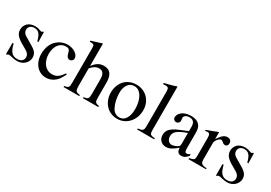

<svg xmlns="http://www.w3.org/2000/svg" viewBox="25 -1651 3606 2551"><g transform="rotate(30 1827.5 -376.0)"><path d="M333 -349.6Q314.5 -424.8 287.1 -456.1Q259.8 -487.3 211.9 -487.3Q172.9 -487.3 149.4 -466.3Q126 -445.3 126 -411.1Q126 -363.3 173.8 -335L293.9 -263.7Q344.7 -233.4 366.2 -203.6Q387.7 -173.8 387.7 -131.8Q387.7 -102.5 375 -76.2Q362.3 -49.8 341.3 -30.8Q320.3 -11.7 292 -0.5Q263.7 10.7 231.4 10.7Q213.9 10.7 193.4 8.3Q172.9 5.9 148.4 0Q128.9 -4.9 118.2 -6.8Q107.4 -8.8 97.7 -8.8Q87.9 -8.8 83 -5.9Q78.1 -2.9 72.3 4.9H57.6V-168.9H75.2Q85 -126 97.7 -96.7Q110.4 -67.4 127 -48.8Q143.6 -30.3 166 -22Q188.5 -13.7 216.8 -13.7Q260.7 -13.7 285.6 -35.2Q310.5 -56.6 310.5 -93.8Q310.5 -143.6 252 -176.8L187.5 -213.9Q151.4 -234.4 126.5 -252.9Q101.6 -271.5 85.9 -290.5Q70.3 -309.6 63.5 -330.1Q56.6 -350.6 56.6 -374Q56.6 -404.3 67.9 -429.7Q79.1 -455.1 99.1 -473.6Q119.1 -492.2 147.5 -502Q175.8 -511.7 210 -511.7Q249 -511.7 285.2 -498Q305.7 -489.3 316.4 -489.3Q320.3 -489.3 322.3 -491.2Q324.2 -493.2 332 -500L333 -502H346.7L350.6 -349.6Z M892.6 -164.1Q878.9 -137.7 867.7 -118.7Q856.4 -99.6 846.2 -84.5Q835.9 -69.3 825.2 -57.6Q814.5 -45.9 801.8 -36.1Q743.2 10.7 671.9 10.7Q626 10.7 586.9 -7.3Q547.9 -25.4 520 -58.6Q492.2 -91.8 476.6 -136.7Q460.9 -181.6 460.9 -236.3Q460.9 -305.7 484.9 -363.8Q508.8 -421.9 553.7 -459Q587.9 -487.3 626.5 -501.5Q665 -515.6 705.1 -515.6Q740.2 -515.6 771.5 -506.3Q802.7 -497.1 826.2 -481.4Q849.6 -465.8 863.3 -444.8Q877 -423.8 877 -400.4Q877 -380.9 861.8 -366.2Q846.7 -351.6 825.2 -351.6Q805.7 -351.6 792 -366.2Q778.3 -380.9 771.5 -405.3L764.6 -429.7Q756.8 -460.9 742.7 -471.7Q728.5 -482.4 698.2 -482.4Q664.1 -482.4 636.2 -468.3Q608.4 -454.1 588.9 -427.7Q569.3 -401.4 558.1 -365.2Q546.9 -329.1 546.9 -285.2Q546.9 -238.3 559.6 -198.2Q572.3 -158.2 594.7 -129.9Q617.2 -101.6 648.9 -85.4Q680.7 -69.3 718.8 -69.3Q766.6 -69.3 801.8 -92.3Q836.9 -115.2 877 -173.8Z M1103.5 -113.3Q1103.5 -85 1106.4 -66.9Q1109.4 -48.8 1117.2 -38.6Q1125 -28.3 1140.1 -23.4Q1155.3 -18.6 1179.7 -15.6V0H938.5V-15.6Q962.9 -19.5 977.1 -24.4Q991.2 -29.3 998.5 -39.6Q1005.9 -49.8 1007.8 -66.9Q1009.8 -84 1009.8 -113.3V-638.7Q1009.8 -656.2 1007.8 -667.5Q1005.9 -678.7 999.5 -685.1Q993.2 -691.4 981.9 -693.4Q970.7 -695.3 953.1 -695.3Q943.4 -695.3 939.5 -694.3V-712.9L969.7 -720.7Q993.2 -728.5 1010.7 -733.9Q1028.3 -739.3 1043 -743.7Q1057.6 -748 1070.3 -752.4Q1083 -756.8 1097.7 -761.7L1103.5 -757.8V-418Q1142.6 -469.7 1180.2 -491.2Q1217.8 -512.7 1266.6 -512.7Q1336.9 -512.7 1370.1 -467.8Q1403.3 -422.9 1403.3 -335V-113.3Q1403.3 -85 1405.3 -67.9Q1407.2 -50.8 1414.6 -40.5Q1421.9 -30.3 1435.5 -24.9Q1449.2 -19.5 1471.7 -15.6V0H1235.4V-15.6Q1259.8 -18.6 1274.4 -23.4Q1289.1 -28.3 1297.4 -38.6Q1305.7 -48.8 1308.1 -66.9Q1310.5 -85 1310.5 -113.3V-333Q1310.5 -451.2 1228.5 -451.2Q1194.3 -451.2 1166.5 -436Q1138.7 -420.9 1103.5 -381.8Z M1764.6 -512.7Q1818.4 -512.7 1863.3 -494.1Q1908.2 -475.6 1940.9 -441.9Q1973.6 -408.2 1992.2 -362.3Q2010.7 -316.4 2010.7 -260.7Q2010.7 -202.1 1991.7 -152.8Q1972.7 -103.5 1939.5 -66.9Q1906.2 -30.3 1860.8 -9.8Q1815.4 10.7 1762.7 10.7Q1710 10.7 1665 -8.8Q1620.1 -28.3 1587.9 -63.5Q1555.7 -98.6 1537.1 -146.5Q1518.6 -194.3 1518.6 -251Q1518.6 -308.6 1536.6 -356.9Q1554.7 -405.3 1586.9 -439.9Q1619.1 -474.6 1664.6 -493.7Q1710 -512.7 1764.6 -512.7ZM1748 -481.4Q1689.5 -481.4 1654.3 -433.6Q1619.1 -385.7 1619.1 -306.6Q1619.1 -247.1 1631.8 -190.9Q1644.5 -134.8 1668 -90.8Q1685.5 -56.6 1714.8 -38.1Q1744.1 -19.5 1778.3 -19.5Q1839.8 -19.5 1874.5 -73.7Q1909.2 -127.9 1909.2 -222.7Q1909.2 -293.9 1888.7 -355.5Q1868.2 -417 1833 -448.2Q1814.5 -465.8 1793.9 -473.6Q1773.4 -481.4 1748 -481.4Z M2064.5 -712.9Q2093.8 -719.7 2116.7 -725.1Q2139.6 -730.5 2160.6 -736.3Q2181.6 -742.2 2201.2 -748Q2220.7 -753.9 2242.2 -761.7L2247.1 -758.8V-93.8Q2247.1 -70.3 2250 -56.2Q2252.9 -42 2261.7 -33.7Q2270.5 -25.4 2286.6 -21.5Q2302.7 -17.6 2329.1 -15.6V0H2067.4V-15.6Q2093.8 -18.6 2110.4 -22.9Q2127 -27.3 2136.7 -36.6Q2146.5 -45.9 2149.9 -60.5Q2153.3 -75.2 2153.3 -97.7V-628.9Q2153.3 -668 2143.1 -682.1Q2132.8 -696.3 2106.4 -696.3Q2098.6 -696.3 2089.4 -695.8Q2080.1 -695.3 2071.3 -694.3H2064.5Z M2764.6 -117.2Q2764.6 -80.1 2771.5 -65.9Q2778.3 -51.8 2797.9 -51.8Q2820.3 -51.8 2846.7 -72.3V-43.9Q2818.4 -12.7 2796.9 -1Q2775.4 10.7 2747.1 10.7Q2712.9 10.7 2696.8 -8.3Q2680.7 -27.3 2676.8 -72.3Q2626 -28.3 2587.9 -8.8Q2549.8 10.7 2513.7 10.7Q2460.9 10.7 2428.2 -22.5Q2395.5 -55.7 2395.5 -108.4Q2395.5 -134.8 2405.8 -161.6Q2416 -188.5 2435.5 -205.1Q2453.1 -220.7 2468.3 -231.9Q2483.4 -243.2 2507.8 -255.4Q2532.2 -267.6 2571.3 -283.2Q2610.4 -298.8 2674.8 -325.2V-396.5Q2674.8 -442.4 2652.8 -465.8Q2630.9 -489.3 2589.8 -489.3Q2555.7 -489.3 2532.7 -473.1Q2509.8 -457 2509.8 -434.6Q2509.8 -425.8 2512.2 -412.1Q2514.6 -398.4 2514.6 -389.6Q2514.6 -370.1 2499.5 -356.4Q2484.4 -342.8 2464.8 -342.8Q2445.3 -342.8 2431.2 -356.9Q2417 -371.1 2417 -390.6Q2417 -412.1 2429.2 -434.6Q2441.4 -457 2462.9 -474.6Q2485.4 -494.1 2522.9 -504.9Q2560.5 -515.6 2604.5 -515.6Q2655.3 -515.6 2689.9 -498.5Q2724.6 -481.4 2743.2 -451.2Q2754.9 -431.6 2759.8 -405.8Q2764.6 -379.9 2764.6 -335.9ZM2674.8 -297.9Q2624 -279.3 2588.4 -262.2Q2552.7 -245.1 2530.8 -227.1Q2508.8 -209 2499 -188.5Q2489.3 -168 2489.3 -143.6V-138.7Q2489.3 -121.1 2495.1 -105Q2501 -88.9 2511.2 -77.1Q2521.5 -65.4 2535.2 -58.6Q2548.8 -51.8 2563.5 -51.8Q2581.1 -51.8 2603 -59.1Q2625 -66.4 2644.5 -77.1Q2664.1 -87.9 2669.4 -99.6Q2674.8 -111.3 2674.8 -136.7Z M2857.4 -451.2Q2881.8 -460 2902.3 -467.3Q2922.9 -474.6 2941.9 -481.9Q2960.9 -489.3 2980 -496.6Q2999 -503.9 3021.5 -512.7L3028.3 -510.7V-408.2Q3048.8 -438.5 3065.4 -458.5Q3082 -478.5 3097.7 -490.7Q3113.3 -502.9 3128.4 -507.8Q3143.6 -512.7 3161.1 -512.7Q3189.5 -512.7 3206.1 -496.6Q3222.7 -480.5 3222.7 -454.1Q3222.7 -429.7 3210.9 -416.5Q3199.2 -403.3 3179.7 -403.3Q3168.9 -403.3 3158.7 -407.7Q3148.4 -412.1 3134.8 -425.8Q3126 -433.6 3118.2 -437.5Q3110.4 -441.4 3105.5 -441.4Q3093.8 -441.4 3080.6 -432.1Q3067.4 -422.9 3055.7 -409.2Q3043.9 -395.5 3036.1 -379.9Q3028.3 -364.3 3028.3 -350.6V-99.6Q3028.3 -76.2 3032.2 -60.5Q3036.1 -44.9 3046.9 -35.6Q3057.6 -26.4 3076.2 -21.5Q3094.7 -16.6 3123 -15.6V0H2854.5V-15.6Q2880.9 -20.5 2897 -25.9Q2913.1 -31.2 2921.4 -39.1Q2929.7 -46.9 2932.1 -60.1Q2934.6 -73.2 2934.6 -93.8V-372.1Q2934.6 -409.2 2925.8 -424.3Q2917 -439.5 2896.5 -439.5Q2885.7 -439.5 2877.4 -438.5Q2869.1 -437.5 2857.4 -434.6Z M3554.7 -349.6Q3536.1 -424.8 3508.8 -456.1Q3481.4 -487.3 3433.6 -487.3Q3394.5 -487.3 3371.1 -466.3Q3347.7 -445.3 3347.7 -411.1Q3347.7 -363.3 3395.5 -335L3515.6 -263.7Q3566.4 -233.4 3587.9 -203.6Q3609.4 -173.8 3609.4 -131.8Q3609.4 -102.5 3596.7 -76.2Q3584 -49.8 3563 -30.8Q3542 -11.7 3513.7 -0.5Q3485.4 10.7 3453.1 10.7Q3435.5 10.7 3415 8.3Q3394.5 5.9 3370.1 0Q3350.6 -4.9 3339.8 -6.8Q3329.1 -8.8 3319.3 -8.8Q3309.6 -8.8 3304.7 -5.9Q3299.8 -2.9 3293.9 4.9H3279.3V-168.9H3296.9Q3306.6 -126 3319.3 -96.7Q3332 -67.4 3348.6 -48.8Q3365.2 -30.3 3387.7 -22Q3410.2 -13.7 3438.5 -13.7Q3482.4 -13.7 3507.3 -35.2Q3532.2 -56.6 3532.2 -93.8Q3532.2 -143.6 3473.6 -176.8L3409.2 -213.9Q3373 -234.4 3348.1 -252.9Q3323.2 -271.5 3307.6 -290.5Q3292 -309.6 3285.2 -330.1Q3278.3 -350.6 3278.3 -374Q3278.3 -404.3 3289.6 -429.7Q3300.8 -455.1 3320.8 -473.6Q3340.8 -492.2 3369.1 -502Q3397.5 -511.7 3431.6 -511.7Q3470.7 -511.7 3506.8 -498Q3527.3 -489.3 3538.1 -489.3Q3542 -489.3 3543.9 -491.2Q3545.9 -493.2 3553.7 -500L3554.7 -502H3568.4L3572.3 -349.6Z"/></g></svg>

Font: BabelStone Tibetan Slim
Style: Regular
Weight: 400
Designer: Christopher J. Fynn
Foundry: BabelStone
Version: Version 10.011 October 1, 2023